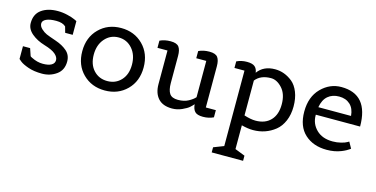

<svg xmlns="http://www.w3.org/2000/svg" viewBox="-77 -898 3047 1554"><g transform="rotate(15 1447.0 -120.5)"><path d="M415 -357H352L338 -407Q312 -432 258 -432Q204 -432 174.5 -418Q145 -404 145 -380.5Q145 -357 167 -336.5Q189 -316 212 -306Q235 -296 294 -276Q353 -256 390.5 -223Q428 -190 428 -136Q428 -64 375.5 -26.5Q323 11 255.5 11Q188 11 139.5 -6Q91 -23 70 -40L50 -57V-164H110L131 -102Q132 -99 147 -92Q194 -68 241 -68Q288 -68 313 -82.5Q338 -97 338 -123.5Q338 -150 310 -174Q282 -198 216.5 -217.5Q151 -237 106.5 -274.5Q62 -312 62 -362Q62 -437 114.5 -474.5Q167 -512 250 -512Q291 -512 332 -502Q373 -492 394 -482L415 -472Z M965 -61.5Q892 11 781 11Q670 11 597 -61.5Q524 -134 524 -250Q524 -366 597 -439Q670 -512 781 -512Q892 -512 965 -439Q1038 -366 1038 -250Q1038 -134 965 -61.5ZM666 -116.5Q711 -68 781 -68Q851 -68 896 -116.5Q941 -165 941 -247Q941 -329 895.5 -381Q850 -433 781 -433Q712 -433 666.5 -381Q621 -329 621 -247Q621 -165 666 -116.5Z M1692 -68V-8Q1653 11 1604 11Q1555 11 1536 -9.5Q1517 -30 1514 -70Q1501 -55 1484 -40Q1467 -25 1427.5 -7Q1388 11 1345 11Q1267 11 1228 -32.5Q1189 -76 1189 -151V-433H1105V-493Q1144 -512 1195.5 -512Q1247 -512 1265 -487.5Q1283 -463 1283 -413V-186Q1283 -127 1302.5 -98Q1322 -69 1373 -69Q1424 -69 1460 -88.5Q1496 -108 1514 -129V-433H1430V-493Q1469 -512 1520.5 -512Q1572 -512 1590 -487.5Q1608 -463 1608 -413V-68Z M2011 271H1748V228L1833 195V-437H1749V-492Q1788 -511 1834.5 -511Q1881 -511 1901 -494Q1921 -477 1925 -444Q1974 -512 2071 -512Q2150 -512 2217 -458Q2251 -430 2271.5 -378.5Q2292 -327 2292 -259Q2292 -191 2269 -137.5Q2246 -84 2207 -53Q2128 10 2023 10Q1981 10 1927 -4V195L2011 228ZM2023 -69Q2104 -69 2149.5 -117Q2195 -165 2195 -251Q2195 -337 2151 -385.5Q2107 -434 2057 -434Q1970 -434 1927 -379V-87Q1983 -69 2023 -69Z M2640 10Q2527 10 2456.5 -54.5Q2386 -119 2386 -243Q2386 -367 2458 -439.5Q2530 -512 2626 -512Q2854 -512 2854 -242H2483V-237Q2483 -166 2533 -117Q2583 -68 2669 -68Q2706 -68 2739 -76.5Q2772 -85 2787 -94L2801 -102L2830 -50Q2827 -48 2821.5 -43.5Q2816 -39 2798 -29Q2780 -19 2759 -11Q2706 10 2640 10ZM2487 -306H2761Q2756 -368 2720.5 -400.5Q2685 -433 2628.5 -433Q2572 -433 2535 -401.5Q2498 -370 2487 -306Z"/></g></svg>

Font: Belgrano
Style: Regular
Weight: 400
Designer: Daniel Hernandez
Foundry: Daniel Hernndez
Version: Version 1.003